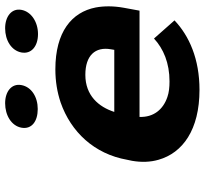

<svg xmlns="http://www.w3.org/2000/svg" viewBox="-44 -724 779 730"><g transform="rotate(-90 345.0 -359.5)"><path d="M632 -85 563 -163C524 -127 470 -104 400 -104C378 -104 358 -106 341 -112C293 -128 263 -165 265 -218H669L680 -278C687 -317 687 -353 681 -385C663 -476 588 -538 446 -538C400 -538 359 -531 320 -518C208 -479 124 -390 102 -265L98 -246C92 -211 93 -177 102 -146C128 -54 216 10 368 10C485 10 573 -29 632 -85ZM522 -326 520 -314H284C303 -373 346 -424 425 -424C498 -424 533 -387 522 -326ZM295 -605C341 -605 379 -629 386 -667C393 -704 362 -729 317 -729C271 -729 231 -705 224 -667C217 -628 248 -605 295 -605ZM580 -604C625 -604 665 -629 672 -667C679 -704 647 -729 602 -729C556 -729 517 -705 510 -667C503 -629 534 -604 580 -604Z"/></g></svg>

Font: Asimov
Style: XWidIt
Weight: 500
Designer: Google
Version: Version 2.000980; 2014